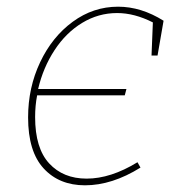

<svg xmlns="http://www.w3.org/2000/svg" viewBox="-20 -548 534 574"><path d="M469 -486 451 -382H433L437 -481Q382 -509 330 -509Q274 -509 225.5 -479.5Q177 -450 143 -398Q109 -346 94 -282H358L353 -263H91Q85 -232 85 -198Q85 -105 127 -59.5Q169 -14 239 -14Q311 -14 391 -63L400 -47Q315 6 234 6Q157 6 110.5 -44.5Q64 -95 64 -197Q64 -286 100 -362Q136 -438 197.5 -483Q259 -528 333 -528Q402 -528 469 -486Z"/></svg>

Font: Bitter Pro Thin
Style: Italic
Weight: 250
Italic angle: -9°
Designer: Sol Matas, and Bitter project Authors
Foundry: Sol Matas
Version: Version 1.010